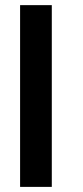

<svg xmlns="http://www.w3.org/2000/svg" viewBox="-20 -731 326 751"><path d="M58.6 0V-710.9H182.6V0Z"/></svg>

Font: Ride
Style: Bold
Weight: 700
Version: Version 3.000